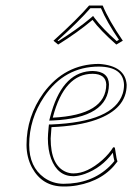

<svg xmlns="http://www.w3.org/2000/svg" viewBox="-20 -673 484 703"><path d="M356 -652.8Q378.4 -598.6 429.7 -523.9L405.8 -509.8Q345.7 -563 318.8 -600.1Q264.2 -554.2 192.9 -509.8L175.8 -523.9Q265.6 -605 306.2 -652.8ZM168.5 -207.5Q166 -178.7 165.5 -166Q165.5 -66.9 221.7 -43.5Q234.9 -38.1 249 -38.1Q299.3 -38.1 355 -87.4Q380.4 -110.4 394.5 -133.8L400.4 -132.8Q401.4 -128.9 402.8 -118.2Q406.7 -89.8 410.2 -82Q359.9 -11.7 261.7 5.9Q236.8 10.3 211.9 9.8Q134.8 9.8 97.2 -59.1Q77.1 -97.2 77.1 -142.6Q77.1 -246.1 139.2 -332.5Q217.3 -438.5 342.3 -439Q439 -432.6 443.8 -362.3Q443.8 -274.4 331.5 -234.4Q266.1 -211.4 168.5 -207.5ZM369.1 -363.8Q367.2 -402.3 319.3 -402.8Q215.3 -402.8 173.8 -244.6Q173.3 -242.7 173.3 -242.2Q368.2 -252 369.1 -363.8ZM349.6 -643.1H311Q270 -595.7 190.9 -524.4L193.8 -522.5Q261.7 -564.9 312.5 -607.4L320.8 -614.7L327.1 -606Q354.5 -569.3 407.2 -522.5L415.5 -527.3Q370.6 -593.3 349.6 -643.1ZM158.2 -208.5 159.2 -217.3H168Q396 -226.6 429.2 -330.1Q434.1 -345.7 434.1 -362.3Q431.6 -428.2 342.3 -429.2Q216.3 -429.2 141.6 -318.8Q86.9 -237.3 86.9 -142.6Q86.9 -62 141.6 -22.5Q172.9 -0.5 211.9 0Q315.9 0 381.8 -64.5Q391.6 -74.2 398.9 -83.5Q396 -94.2 393.1 -113.8Q352.5 -58.6 290.5 -36.1Q268.1 -28.3 249 -27.8Q190.9 -27.8 167 -92.3Q155.3 -124.5 155.3 -166Q155.3 -178.7 158.2 -208.5ZM378.9 -363.8Q377.4 -241.2 173.8 -231.9L160.2 -231.4L163.6 -244.6Q204.6 -404.3 309.1 -412.6Q314.5 -413.1 319.3 -413.1Q377.9 -411.6 378.9 -363.8Z"/></svg>

Font: Linux Biolinum Outline O
Style: Italic
Weight: 400
Italic angle: -12°
Designer: Philipp H. Poll
Foundry: Philipp H. Poll
Version: Version 0.6.2